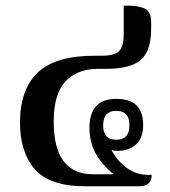

<svg xmlns="http://www.w3.org/2000/svg" viewBox="-20 -652 596 672"><path d="M511 -40H499Q457 -40 424 -64Q391 -88 370 -127Q381 -124 393 -124Q430 -124 455.5 -146Q481 -168 481 -215Q481 -306 387 -306Q293 -306 293 -204Q293 -159 312.5 -119.5Q332 -80 378 -42H306Q168 -42 168 -226Q168 -324 209.5 -367.5Q251 -411 322 -411H350Q437 -411 473 -442.5Q509 -474 509 -551V-576Q509 -616 479.5 -625Q450 -634 413 -632V-533Q413 -489 396.5 -473Q380 -457 337 -457H312Q173 -457 111.5 -397.5Q50 -338 50 -223Q50 -119 102 -59.5Q154 0 279 0H466Q511 0 511 -40ZM387 -163Q341 -163 341 -213Q341 -264 387 -264Q433 -264 433 -213Q433 -163 387 -163Z"/></svg>

Font: Noto Serif Thai SemiCondensed Semi
Style: Regular
Weight: 600
Width: 4
Designer: Monotype Design Team
Foundry: Monotype Imaging Inc.
Version: Version 1.901